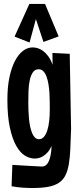

<svg xmlns="http://www.w3.org/2000/svg" viewBox="-20 -778 406 964"><path d="M336.9 -130.9Q335 -73.2 333 -29.1Q331.1 15.1 325.2 48.3Q319.3 81.5 307.6 104Q295.9 126.5 275.1 140.1Q254.4 153.8 222.4 159.9Q190.4 166 144 166Q121.1 166 94.7 164.3Q68.4 162.6 38.1 157.2L42 49.8Q78.1 52.2 105.7 53.7Q133.3 55.2 151.9 56.2Q173.8 57.6 189.9 58.1Q213.4 58.1 225.3 30.8Q237.3 3.4 238.8 -44.9Q230 -25.4 219 -13.2Q208 -1 196.5 6.1Q185.1 13.2 174.1 15.6Q163.1 18.1 153.8 18.1Q128.9 18.1 104.5 2.9Q80.1 -12.2 60.8 -47.1Q41.5 -82 29.3 -138.4Q17.1 -194.8 17.1 -277.8Q17.1 -342.3 27.6 -391.1Q38.1 -439.9 55.7 -473.1Q73.2 -506.3 96.2 -523.2Q119.1 -540 144 -540Q155.8 -540 169.2 -536.1Q182.6 -532.2 196.3 -522.2Q210 -512.2 222.4 -495.4Q234.9 -478.5 244.1 -452.1L243.2 -512.2L330.1 -507.8ZM230 -231Q230 -246.1 229.7 -266.8Q229.5 -287.6 228.3 -309.8Q227.1 -332 223.6 -353.5Q220.2 -375 214.1 -392.1Q208 -409.2 198.2 -419.7Q188.5 -430.2 173.8 -430.2Q155.3 -430.2 144.8 -414.6Q134.3 -398.9 129.2 -374.5Q124 -350.1 123 -320.8Q122.1 -291.5 122.1 -264.2Q122.1 -245.1 122.8 -224.1Q123.5 -203.1 125.5 -182.4Q127.4 -161.6 131.3 -143.1Q135.3 -124.5 141.1 -110.1Q147 -95.7 155.5 -87.4Q164.1 -79.1 175.8 -79.1Q190.4 -79.1 200.7 -91.1Q210.9 -103 217.5 -123.5Q224.1 -144 227.1 -171.6Q230 -199.2 230 -231ZM274.4 -595.2 198.2 -567.4 160.2 -682.1 128.4 -564.5 53.2 -594.2 127.4 -758.3H206.1Z"/></svg>

Font: Mouse Memoirs
Style: Regular
Weight: 400
Version: Version 1.000